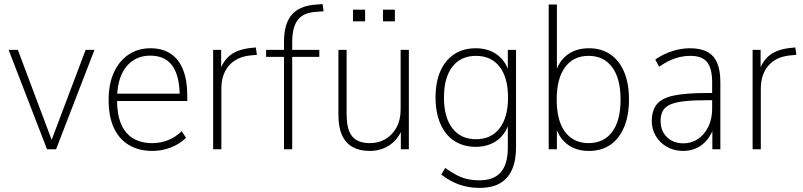

<svg xmlns="http://www.w3.org/2000/svg" viewBox="-20 -727 3909 935"><path d="M209 0 22 -484H67L245 -10H218L397 -484H440L253 0Z M722 8Q657 8 609 -20Q561 -48 535 -103Q509 -158 509 -240Q509 -318 534.5 -374Q560 -430 606 -461Q652 -492 713 -492Q771 -492 811 -465.5Q851 -439 871.5 -387.5Q892 -336 892 -262V-235H535V-271H870L855 -259Q855 -357 819.5 -406.5Q784 -456 712 -456Q661 -456 624.5 -430Q588 -404 569 -357Q550 -310 550 -245V-240Q550 -169 570 -122.5Q590 -76 628.5 -53Q667 -30 721 -30Q761 -30 796.5 -43.5Q832 -57 865 -88L886 -56Q856 -26 812.5 -9Q769 8 722 8Z M1018 0V-484H1057V-375H1048Q1065 -431 1103 -459.5Q1141 -488 1207 -494L1226 -496L1231 -460L1199 -457Q1132 -450 1095 -407.5Q1058 -365 1058 -295V0Z M1363 0V-450H1276V-484H1373L1363 -474V-523Q1363 -612 1401.5 -656Q1440 -700 1523 -705L1551 -707L1556 -672L1514 -669Q1476 -666 1451.5 -650Q1427 -634 1415 -602.5Q1403 -571 1403 -523V-472L1394 -484H1535V-450H1403V0Z M1780 8Q1732 8 1698 -10.5Q1664 -29 1646 -68Q1628 -107 1628 -167V-484H1668V-171Q1668 -119 1680.5 -88Q1693 -57 1718.5 -43.5Q1744 -30 1781 -30Q1824 -30 1857.5 -50Q1891 -70 1911 -106.5Q1931 -143 1931 -193V-484H1971V0H1932V-110H1942Q1925 -55 1882 -23.5Q1839 8 1780 8ZM1845 -623V-680H1903V-623ZM1699 -623V-680H1758V-623Z M2315 188Q2262 188 2215.5 171.5Q2169 155 2129 123L2148 91Q2178 112 2203.5 125.5Q2229 139 2256 145Q2283 151 2315 151Q2385 151 2419 111.5Q2453 72 2453 -6V-145H2463Q2449 -81 2405 -46.5Q2361 -12 2297 -12Q2236 -12 2192 -41Q2148 -70 2124.5 -124.5Q2101 -179 2101 -252Q2101 -327 2124.5 -380.5Q2148 -434 2192 -463Q2236 -492 2297 -492Q2361 -492 2405 -457.5Q2449 -423 2463 -359H2453V-484H2493V-10Q2493 56 2473 100Q2453 144 2414 166Q2375 188 2315 188ZM2298 -49Q2372 -49 2413 -102.5Q2454 -156 2454 -252Q2454 -349 2413 -402Q2372 -455 2298 -455Q2224 -455 2183 -402Q2142 -349 2142 -252Q2142 -156 2183 -102.5Q2224 -49 2298 -49Z M2848 8Q2783 8 2740 -26.5Q2697 -61 2682 -124H2692V0H2652V-705H2692V-361H2682Q2697 -424 2740 -458Q2783 -492 2848 -492Q2909 -492 2952.5 -462Q2996 -432 3019.5 -376.5Q3043 -321 3043 -242Q3043 -165 3019.5 -108.5Q2996 -52 2952.5 -22Q2909 8 2848 8ZM2846 -30Q2920 -30 2961 -84.5Q3002 -139 3002 -242Q3002 -345 2961 -400Q2920 -455 2846 -455Q2773 -455 2732 -400Q2691 -345 2691 -242Q2691 -139 2732 -84.5Q2773 -30 2846 -30Z M3307 8Q3262 8 3227.5 -12Q3193 -32 3173.5 -65Q3154 -98 3154 -136Q3154 -188 3178 -218.5Q3202 -249 3260.5 -261.5Q3319 -274 3420 -274H3458V-239H3422Q3356 -239 3312 -234Q3268 -229 3243 -217.5Q3218 -206 3207.5 -186.5Q3197 -167 3197 -138Q3197 -89 3228 -59Q3259 -29 3309 -29Q3348 -29 3379.5 -50.5Q3411 -72 3429.5 -110Q3448 -148 3448 -197V-326Q3448 -394 3423.5 -424.5Q3399 -455 3343 -455Q3303 -455 3266.5 -442.5Q3230 -430 3190 -402L3171 -437Q3195 -454 3223.5 -466.5Q3252 -479 3282 -485.5Q3312 -492 3341 -492Q3392 -492 3424.5 -474.5Q3457 -457 3472.5 -420.5Q3488 -384 3488 -327V0H3449V-118H3459Q3449 -79 3427 -50.5Q3405 -22 3374.5 -7Q3344 8 3307 8Z M3645 0V-484H3684V-375H3675Q3692 -431 3730 -459.5Q3768 -488 3834 -494L3853 -496L3858 -460L3826 -457Q3759 -450 3722 -407.5Q3685 -365 3685 -295V0Z"/></svg>

Font: Nunito Sans 12pt ExtraLight SemiCondensed
Style: Regular
Weight: 200
Width: 4
Version: Version 3.101;gftools[0.9.27]